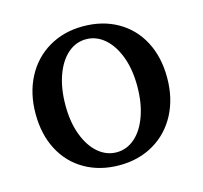

<svg xmlns="http://www.w3.org/2000/svg" viewBox="-90 -681 837 793"><g transform="rotate(-15 328.5 -285.0)"><path d="M47 -283.2Q47 -370.7 82.5 -438.6Q118 -506.5 182.3 -544.4Q246.6 -582.3 329 -582.3Q412.6 -582.3 476.5 -545.8Q540.4 -509.4 575.5 -442.8Q610.6 -376.3 610.6 -287.7Q610.6 -200.3 575.2 -132.4Q539.7 -64.5 475.4 -26.6Q411.1 11.3 328.6 11.3Q245.1 11.3 181.2 -25.1Q117.2 -61.5 82.1 -128.1Q47 -194.7 47 -283.2ZM482.4 -286.2Q482.4 -358.4 461.6 -413.1Q440.8 -467.7 405.7 -497.6Q370.6 -527.4 327.5 -527.4Q283.7 -527.4 249.1 -497.2Q214.6 -467 194.9 -411.8Q175.3 -356.6 175.3 -284.7Q175.3 -212.5 196.1 -157.9Q216.8 -103.2 251.9 -73.4Q287.1 -43.5 330.1 -43.5Q374 -43.5 408.5 -73.8Q443.1 -104 462.7 -159.2Q482.4 -214.4 482.4 -286.2Z"/></g></svg>

Font: Playfair Micro SmCond SmLight
Style: Regular
Weight: 360
Width: 4
Designer: Claus Eggers Sørensen
Foundry: Claus Eggers Sørensen
Version: Version 2.100;Glyphs 3.2 (3219)